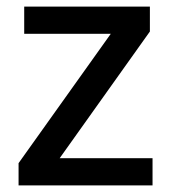

<svg xmlns="http://www.w3.org/2000/svg" viewBox="-20 -559 517 579"><path d="M440 0H36V-67L314 -457H53V-539H432V-464L160 -82H440Z"/></svg>

Font: Noto Sans Khmer Medium
Style: Regular
Weight: 500
Version: Version 2.003